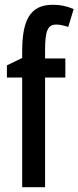

<svg xmlns="http://www.w3.org/2000/svg" viewBox="-20 -785 329 805"><path d="M254 -460V-540H169V-574C169 -656 180 -682 216 -682C231 -682 248 -678 266 -672L289 -747C257 -760 233 -765 201 -765C104 -765 73 -697 73 -569V-542L9 -511V-460H73V0H169V-460Z"/></svg>

Font: Noto Sans Myanmar UI ExtraCondensed Medium
Style: Regular
Weight: 500
Width: 2
Designer: Monotype Design Team
Foundry: Monotype Imaging Inc.
Version: Version 2.103